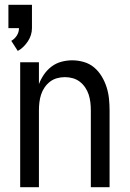

<svg xmlns="http://www.w3.org/2000/svg" viewBox="-20 -779 540 799"><path d="M54 -567 27 -609Q41 -617 50 -631Q59 -645 59 -662H15V-759H113V-662Q113 -647 108.5 -633Q104 -619 96 -607Q88 -595 77.5 -584.5Q67 -574 54 -567ZM64 0V-520H142V-429Q150 -450 163 -469Q176 -488 194.5 -502Q213 -516 235.5 -522Q258 -528 280 -528Q305 -528 329 -521Q353 -514 371.5 -498.5Q390 -483 403 -461.5Q416 -440 423.5 -416.5Q431 -393 433.5 -368.5Q436 -344 436 -320V0H358V-320Q358 -337 356 -353.5Q354 -370 349 -385.5Q344 -401 334.5 -415Q325 -429 312 -439Q299 -449 283 -453.5Q267 -458 250 -458Q233 -458 217 -453.5Q201 -449 188 -439Q175 -429 165.5 -415Q156 -401 151 -385.5Q146 -370 144 -353.5Q142 -337 142 -320V0Z"/></svg>

Font: Iosevka SS04
Style: Regular
Weight: 400
Monospace: yes
Designer: Belleve Invis
Foundry: Belleve Invis
Version: Version 19.0.0; ttfautohint (v1.8.4)